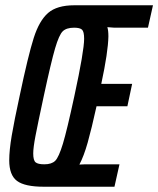

<svg xmlns="http://www.w3.org/2000/svg" viewBox="-20 -708 600 728"><path d="M15 -100Q15 -138 24.5 -194Q34 -250 54 -342Q87 -499 108 -564.5Q129 -630 162.5 -659Q196 -688 262 -688H560L541 -603H414L387 -605Q391 -593 391 -570Q390 -511 364 -390H481L463 -305H346Q327 -219 312.5 -167.5Q298 -116 281 -84Q291 -85 303 -85H433L414 0H146Q74 0 44.5 -22Q15 -44 15 -100ZM262 -344Q299 -515 299 -561Q299 -588 291 -595.5Q283 -603 261 -603Q232 -603 218 -589.5Q204 -576 189 -525Q174 -474 146 -344Q123 -237 114.5 -192.5Q106 -148 106 -126Q106 -100 115 -92.5Q124 -85 148 -85Q176 -85 189.5 -98.5Q203 -112 218.5 -163Q234 -214 262 -344Z"/></svg>

Font: Saira Ultra Condensed SemiBold
Style: Italic
Weight: 600
Width: 1
Italic angle: -12°
Designer: Hector Gatti with collaboration of the Omnibus-Type team
Foundry: Omnibus-Type
Version: Version 1.001; ttfautohint (v1.8)